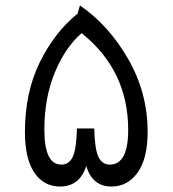

<svg xmlns="http://www.w3.org/2000/svg" viewBox="-20 -667 631 701"><path d="M272 -647Q376 -576 447.5 -452.5Q519 -329 519 -185Q519 -88 482.5 -37Q446 14 387 14Q317 14 295 -61Q271 14 199 14Q140 14 105.5 -36.5Q71 -87 71 -185Q71 -328 124.5 -438Q178 -548 263 -617ZM381 -66Q448 -66 448 -193Q448 -410 278 -546Q219 -495 180.5 -403Q142 -311 142 -193Q142 -66 204 -66Q232 -66 245.5 -94Q259 -122 261 -198H324Q326 -122 339.5 -94Q353 -66 381 -66Z"/></svg>

Font: FiraGO Book
Style: Regular
Weight: 350
Designer: bBox Type
Foundry: bBox Type GmbH
Version: Version 1.001;PS 001.001;hotconv 1.0.88;makeotf.lib2.5.64775